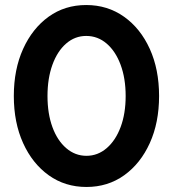

<svg xmlns="http://www.w3.org/2000/svg" viewBox="-20 -732 688 764"><path d="M324 12Q239 12 174 -34.5Q109 -81 72 -162.5Q35 -244 35 -350Q35 -456 72 -537.5Q109 -619 173.5 -665.5Q238 -712 323 -712Q408 -712 473.5 -665.5Q539 -619 576 -537.5Q613 -456 613 -350Q613 -244 576 -162.5Q539 -81 474 -34.5Q409 12 324 12ZM324 -112Q369 -112 404.5 -142.5Q440 -173 460 -226.5Q480 -280 480 -350Q480 -420 460 -474Q440 -528 404.5 -558.5Q369 -589 323 -589Q278 -589 243 -558.5Q208 -528 188.5 -474Q169 -420 169 -350Q169 -280 188.5 -226.5Q208 -173 243.5 -142.5Q279 -112 324 -112Z"/></svg>

Font: Figtree
Style: Bold
Weight: 700
Designer: Erik Kennedy
Foundry: Erik Kennedy
Version: Version 2.001;gftools[0.9.30]